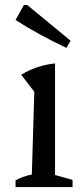

<svg xmlns="http://www.w3.org/2000/svg" viewBox="-20 -758 334 778"><path d="M43 0V-27Q57 -35 73.5 -41Q90 -47 109 -51L119 -386L66 -455Q97 -474 131 -485.5Q165 -497 203 -501V-49L274 -29V0ZM249 -564Q196 -589 144.5 -617Q93 -645 43 -677L77 -738H90L266 -593Z"/></svg>

Font: Piazzolla Thin Medium
Style: Regular
Weight: 500
Version: Version 2.005